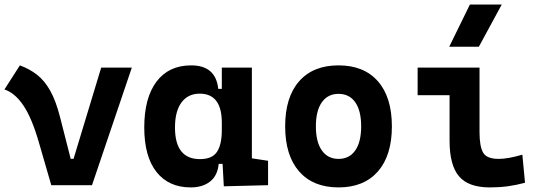

<svg xmlns="http://www.w3.org/2000/svg" viewBox="-25 -815 2389 845"><path d="M200.7 0 145.5 -190.4Q115.2 -295.4 78.1 -350.6Q41 -405.8 -5.4 -421.4L62.5 -527.3Q105 -511.7 137.9 -486.1Q170.9 -460.4 196 -415.8Q221.2 -371.1 239.7 -297.9L286.1 -116.2H298.8L420.4 -517.6H555.2L379.9 0Z M814.5 9.8Q717.3 9.8 663.6 -58.3Q609.9 -126.5 609.9 -253.9Q609.9 -384.3 663.8 -455.8Q717.8 -527.3 816.4 -527.3Q924.8 -527.3 935.5 -423.8H951.2V-517.6H1083.5V-118.2L1154.8 -107.4V0L960 4.9L954.6 -93.8H937.5Q932.6 -42 899.7 -16.1Q866.7 9.8 814.5 9.8ZM951.2 -242.7V-274.9Q951.2 -402.8 854 -402.8Q802.2 -402.8 773.7 -364Q745.1 -325.2 745.1 -253.9Q745.1 -114.7 855 -114.7Q908.7 -114.7 929.9 -146.7Q951.2 -178.7 951.2 -242.7Z M1464.8 9.8Q1353 9.8 1291.5 -60.5Q1230 -130.9 1230 -258.8Q1230 -387.2 1291.5 -457.3Q1353 -527.3 1464.8 -527.3Q1576.7 -527.3 1638.2 -457.3Q1699.7 -387.2 1699.7 -258.8Q1699.7 -130.9 1638.2 -60.5Q1576.7 9.8 1464.8 9.8ZM1464.8 -115.7Q1512.7 -115.7 1538.6 -153.1Q1564.5 -190.4 1564.5 -258.8Q1564.5 -327.6 1538.6 -364.7Q1512.7 -401.9 1464.8 -401.9Q1417.5 -401.9 1391.4 -364.7Q1365.2 -327.6 1365.2 -258.8Q1365.2 -190.4 1391.4 -153.1Q1417.5 -115.7 1464.8 -115.7Z M2130.9 9.8Q2036.6 9.8 1995.1 -39.1Q1953.6 -87.9 1953.6 -195.3V-396H1813V-517.6H2085.4V-232.9Q2085.4 -171.4 2101.1 -143.6Q2116.7 -115.7 2169.9 -115.7Q2210.9 -115.7 2273.9 -134.3L2285.6 -10.7Q2245.6 0 2209.2 4.9Q2172.9 9.8 2130.9 9.8ZM1952.1 -609.4 2043 -794.9H2183.1L2082.5 -609.4Z"/></svg>

Font: Cascadia Mono
Style: Bold
Weight: 700
Monospace: yes
Designer: Aaron Bell
Foundry: Saja Typeworks
Version: Version 2404.023; ttfautohint (v1.8.4)